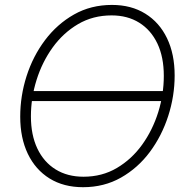

<svg xmlns="http://www.w3.org/2000/svg" viewBox="-20 -758 767 788"><path d="M654.8 -384.3 649.9 -343.3H101.1L106 -384.3ZM320.8 10.3Q241.2 10.3 183.3 -25.6Q125.5 -61.5 94.2 -126.7Q63 -191.9 63 -278.8Q63 -364.3 89.1 -445.8Q115.2 -527.3 164.8 -593.3Q214.4 -659.2 283.7 -698.5Q353 -737.8 439.5 -737.8Q518.6 -737.8 576.4 -701.9Q634.3 -666 665.5 -601.1Q696.8 -536.1 696.8 -448.2Q696.8 -363.8 670.4 -282Q644 -200.2 595 -134.3Q545.9 -68.4 476.6 -29.1Q407.2 10.3 320.8 10.3ZM322.8 -32.7Q398.9 -32.7 459.7 -68.6Q520.5 -104.5 563.5 -164.3Q606.4 -224.1 629.4 -297.6Q652.3 -371.1 652.3 -446.8Q652.3 -523.9 626 -579.3Q599.6 -634.8 551.5 -664.8Q503.4 -694.8 438 -694.8Q361.3 -694.8 300.3 -658.9Q239.3 -623 196 -563Q152.8 -502.9 129.9 -429.4Q106.9 -356 106.9 -280.3Q106.9 -204.1 133.3 -148.4Q159.7 -92.8 208.3 -62.7Q256.8 -32.7 322.8 -32.7Z"/></svg>

Font: Inter 24pt ExtraLight
Style: Italic
Weight: 250
Italic angle: -9.3988°
Version: Version 4.001;git-66647c0bb